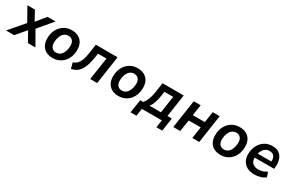

<svg xmlns="http://www.w3.org/2000/svg" viewBox="98 -1677 4465 2975"><g transform="rotate(30 2330.0 -190.0)"><path d="M-29 0 218 -288 219 -224 62 -504H196L294 -324H275L422 -504H566L331 -225V-290L496 0H362L255 -192L279 -191L116 0Z M807 10Q733 10 682 -20Q631 -50 606 -105Q581 -160 585 -233Q588 -298 610 -349.5Q632 -401 668.5 -438Q705 -475 752.5 -494.5Q800 -514 855 -514Q929 -514 980 -484Q1031 -454 1056 -400Q1081 -346 1077 -271Q1074 -206 1052 -154.5Q1030 -103 993.5 -66Q957 -29 909.5 -9.5Q862 10 807 10ZM812 -90Q855 -90 885 -114.5Q915 -139 933 -181.5Q951 -224 954 -277Q958 -342 930.5 -377.5Q903 -413 850 -413Q808 -413 777.5 -389Q747 -365 729 -322.5Q711 -280 708 -226Q704 -162 731.5 -126Q759 -90 812 -90Z M1139 14 1112 -90Q1146 -100 1170.5 -119.5Q1195 -139 1212 -169Q1229 -199 1241.5 -243Q1254 -287 1263 -348L1286 -504H1675L1601 0H1476L1536 -401H1385L1375 -340Q1363 -257 1344 -195.5Q1325 -134 1298 -92Q1271 -50 1232.5 -24Q1194 2 1139 14Z M1984 10Q1910 10 1859 -20Q1808 -50 1783 -105Q1758 -160 1762 -233Q1765 -298 1787 -349.5Q1809 -401 1845.5 -438Q1882 -475 1929.5 -494.5Q1977 -514 2032 -514Q2106 -514 2157 -484Q2208 -454 2233 -400Q2258 -346 2254 -271Q2251 -206 2229 -154.5Q2207 -103 2170.5 -66Q2134 -29 2086.5 -9.5Q2039 10 1984 10ZM1989 -90Q2032 -90 2062 -114.5Q2092 -139 2110 -181.5Q2128 -224 2131 -277Q2135 -342 2107.5 -377.5Q2080 -413 2027 -413Q1985 -413 1954.5 -389Q1924 -365 1906 -322.5Q1888 -280 1885 -226Q1881 -162 1908.5 -126Q1936 -90 1989 -90Z M2275 134 2312 -103H2366Q2390 -133 2407.5 -168.5Q2425 -204 2437.5 -251.5Q2450 -299 2458 -360L2480 -504H2859L2799 -103H2878L2843 134H2738L2758 0H2401L2381 134ZM2481 -102H2683L2728 -404H2571L2560 -329Q2551 -261 2530.5 -201Q2510 -141 2481 -102Z M2963 0 3038 -504H3162L3133 -310H3348L3377 -504H3502L3427 0H3303L3334 -207H3119L3087 0Z M3810 10Q3736 10 3685 -20Q3634 -50 3609 -105Q3584 -160 3588 -233Q3591 -298 3613 -349.5Q3635 -401 3671.5 -438Q3708 -475 3755.5 -494.5Q3803 -514 3858 -514Q3932 -514 3983 -484Q4034 -454 4059 -400Q4084 -346 4080 -271Q4077 -206 4055 -154.5Q4033 -103 3996.5 -66Q3960 -29 3912.5 -9.5Q3865 10 3810 10ZM3815 -90Q3858 -90 3888 -114.5Q3918 -139 3936 -181.5Q3954 -224 3957 -277Q3961 -342 3933.5 -377.5Q3906 -413 3853 -413Q3811 -413 3780.5 -389Q3750 -365 3732 -322.5Q3714 -280 3711 -226Q3707 -162 3734.5 -126Q3762 -90 3815 -90Z M4417 10Q4338 10 4283 -20Q4228 -50 4200.5 -105Q4173 -160 4177 -234Q4181 -314 4215.5 -377.5Q4250 -441 4309 -477.5Q4368 -514 4446 -514Q4521 -514 4567.5 -479Q4614 -444 4632.5 -383.5Q4651 -323 4643 -248L4640 -220H4273L4284 -297H4561L4545 -279Q4551 -323 4541.5 -355.5Q4532 -388 4508 -406.5Q4484 -425 4443 -425Q4402 -425 4372 -405.5Q4342 -386 4324 -353Q4306 -320 4299 -280L4295 -252Q4287 -200 4300.5 -164Q4314 -128 4346.5 -108Q4379 -88 4429 -88Q4469 -88 4509 -100Q4549 -112 4580 -137L4609 -51Q4573 -21 4521 -5.5Q4469 10 4417 10Z"/></g></svg>

Font: Nunitoga
Style: Bold Italic
Weight: 700
Italic angle: -9°
Designer: Vernon Adams
Foundry: Vernon Adams
Version: Version 1.0